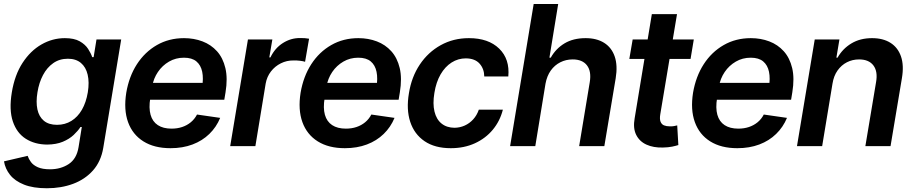

<svg xmlns="http://www.w3.org/2000/svg" viewBox="-36 -748 4672 983"><path d="M204.1 215.8Q133.8 215.8 87.2 197.3Q40.5 178.7 15.6 147.5Q-9.3 116.2 -15.6 78.1L105.5 49.8Q110.8 65.9 122.6 81.8Q134.3 97.7 157.7 108.2Q181.2 118.7 220.2 118.7Q274.9 118.7 315.7 92Q356.4 65.4 366.2 5.4L382.8 -97.7H376Q363.3 -78.1 341.1 -57.1Q318.8 -36.1 285.4 -22.2Q252 -8.3 205.1 -7.8Q142.1 -8.3 95.9 -37.6Q49.8 -66.9 29.8 -126.2Q9.8 -185.5 24.4 -274.4Q39.1 -364.3 79.6 -426.3Q120.1 -488.3 176.5 -520.5Q232.9 -552.7 295.9 -552.7Q343.8 -552.7 372.1 -536.6Q400.4 -520.5 415 -497.8Q429.7 -475.1 436 -455.6H443.4L458 -545.9H584.5L492.7 8.8Q481 78.6 440.2 124.5Q399.4 170.4 338.4 193.1Q277.3 215.8 204.1 215.8ZM255.9 -108.9Q296.9 -108.9 329.3 -128.9Q361.8 -148.9 383.3 -186Q404.8 -223.1 413.6 -275.4Q421.9 -327.1 412.8 -365.7Q403.8 -404.3 378.2 -425.8Q352.5 -447.3 311.5 -447.3Q268.6 -447.3 236.6 -424.8Q204.6 -402.3 184.1 -363.5Q163.6 -324.7 155.8 -275.4Q147.5 -225.6 155.5 -188Q163.6 -150.4 188.7 -129.6Q213.9 -108.9 255.9 -108.9Z M836.9 10.7Q753.9 10.7 698.2 -24.2Q642.6 -59.1 619.6 -122.8Q596.7 -186.5 610.4 -272.9Q624.5 -356.4 665 -419.2Q705.6 -481.9 767.3 -517.3Q829.1 -552.7 906.2 -552.7Q957 -552.7 1000.7 -536.1Q1044.4 -519.5 1075 -485.6Q1105.5 -451.7 1117.9 -399.4Q1130.4 -347.2 1118.7 -275.4L1112.3 -237.3H664.6L679.2 -323.7H1063L998.5 -300.3Q1006.3 -346.2 999.3 -380.4Q992.2 -414.6 969.5 -433.6Q946.8 -452.6 905.8 -452.6Q863.8 -452.6 829.3 -432.6Q794.9 -412.6 772.5 -379.4Q750 -346.2 743.2 -305.7L733.4 -245.6Q725.1 -195.3 734.9 -160.4Q744.6 -125.5 772 -107.4Q799.3 -89.4 842.3 -89.4Q871.6 -89.4 896.5 -97.7Q921.4 -106 940.9 -122.1Q960.4 -138.2 972.7 -161.6L1091.3 -144.5Q1071.8 -97.2 1035.9 -62.3Q1000 -27.3 949.7 -8.3Q899.4 10.7 836.9 10.7Z M1142.6 0 1233.4 -545.9H1358.4L1342.8 -454.1H1348.6Q1371.6 -502 1412.6 -527.8Q1453.6 -553.7 1500.5 -553.2Q1511.2 -553.7 1523.9 -552.7Q1536.6 -551.8 1546.4 -549.8L1525.9 -431.6Q1518.1 -434.6 1500.7 -436.8Q1483.4 -439 1467.3 -438.5Q1432.1 -439 1401.9 -423.8Q1371.6 -408.7 1351.1 -382.1Q1330.6 -355.5 1324.2 -320.3L1271.5 0Z M1729.5 10.7Q1646.5 10.7 1590.8 -24.2Q1535.2 -59.1 1512.2 -122.8Q1489.3 -186.5 1502.9 -272.9Q1517.1 -356.4 1557.6 -419.2Q1598.1 -481.9 1659.9 -517.3Q1721.7 -552.7 1798.8 -552.7Q1849.6 -552.7 1893.3 -536.1Q1937 -519.5 1967.5 -485.6Q1998 -451.7 2010.5 -399.4Q2022.9 -347.2 2011.2 -275.4L2004.9 -237.3H1557.1L1571.8 -323.7H1955.6L1891.1 -300.3Q1898.9 -346.2 1891.8 -380.4Q1884.8 -414.6 1862.1 -433.6Q1839.4 -452.6 1798.3 -452.6Q1756.3 -452.6 1721.9 -432.6Q1687.5 -412.6 1665 -379.4Q1642.6 -346.2 1635.7 -305.7L1626 -245.6Q1617.7 -195.3 1627.4 -160.4Q1637.2 -125.5 1664.6 -107.4Q1691.9 -89.4 1734.9 -89.4Q1764.2 -89.4 1789.1 -97.7Q1814 -106 1833.5 -122.1Q1853 -138.2 1865.2 -161.6L1983.9 -144.5Q1964.4 -97.2 1928.5 -62.3Q1892.6 -27.3 1842.3 -8.3Q1792 10.7 1729.5 10.7Z M2272 10.7Q2190.4 10.7 2137.7 -25.1Q2085 -61 2064.2 -124.5Q2043.5 -188 2057.6 -270.5Q2070.8 -354 2113.3 -417.5Q2155.8 -481 2220.5 -516.8Q2285.2 -552.7 2364.7 -552.7Q2464.8 -552.7 2519.8 -499Q2574.7 -445.3 2566.4 -356.4H2443.4Q2442.9 -396 2419.2 -422.4Q2395.5 -448.7 2349.1 -449.2Q2309.6 -449.2 2276.1 -428Q2242.7 -406.7 2219.7 -367.2Q2196.8 -327.6 2188 -272.5Q2178.7 -216.8 2188.5 -176.8Q2198.2 -136.7 2224.6 -115.5Q2251 -94.2 2291 -93.8Q2318.8 -94.2 2343.3 -105.2Q2367.7 -116.2 2386.5 -136.7Q2405.3 -157.2 2415.5 -186.5H2538.6Q2523.9 -128.4 2487.1 -84Q2450.2 -39.6 2395.3 -14.4Q2340.3 10.7 2272 10.7Z M2756.8 -319.3 2704.6 0H2575.7L2696.3 -727.5H2821.8L2776.9 -452.6H2783.7Q2809.6 -499 2854.2 -525.9Q2898.9 -552.7 2962.4 -552.7Q3018.6 -552.7 3056.9 -528.8Q3095.2 -504.9 3111.1 -459Q3127 -413.1 3116.2 -347.2L3058.1 0H2929.2L2983.4 -327.1Q2992.7 -382.8 2969.2 -413.3Q2945.8 -443.8 2896 -443.8Q2861.8 -443.8 2832.8 -429.2Q2803.7 -414.6 2783.9 -387Q2764.2 -359.4 2756.8 -319.3Z M3516.1 -545.9 3499.5 -446.3H3186L3203.1 -545.9ZM3301.3 -675.8H3430.2L3344.7 -164.1Q3340.3 -138.7 3345.9 -124.8Q3351.6 -110.8 3364 -106Q3376.5 -101.1 3393.1 -101.1Q3404.8 -100.6 3415 -102.5Q3425.3 -104.5 3431.2 -106L3437 -5.4Q3425.3 -1.5 3405.3 2.7Q3385.3 6.8 3358.4 7.3Q3309.6 8.8 3273.7 -7.6Q3237.8 -23.9 3220.9 -58.1Q3204.1 -92.3 3213.4 -143.1Z M3738.8 10.7Q3655.8 10.7 3600.1 -24.2Q3544.4 -59.1 3521.5 -122.8Q3498.5 -186.5 3512.2 -272.9Q3526.4 -356.4 3566.9 -419.2Q3607.4 -481.9 3669.2 -517.3Q3731 -552.7 3808.1 -552.7Q3858.9 -552.7 3902.6 -536.1Q3946.3 -519.5 3976.8 -485.6Q4007.3 -451.7 4019.8 -399.4Q4032.2 -347.2 4020.5 -275.4L4014.2 -237.3H3566.4L3581.1 -323.7H3964.8L3900.4 -300.3Q3908.2 -346.2 3901.1 -380.4Q3894 -414.6 3871.3 -433.6Q3848.6 -452.6 3807.6 -452.6Q3765.6 -452.6 3731.2 -432.6Q3696.8 -412.6 3674.3 -379.4Q3651.9 -346.2 3645 -305.7L3635.3 -245.6Q3627 -195.3 3636.7 -160.4Q3646.5 -125.5 3673.8 -107.4Q3701.2 -89.4 3744.1 -89.4Q3773.4 -89.4 3798.3 -97.7Q3823.2 -106 3842.8 -122.1Q3862.3 -138.2 3874.5 -161.6L3993.2 -144.5Q3973.6 -97.2 3937.7 -62.3Q3901.9 -27.3 3851.6 -8.3Q3801.3 10.7 3738.8 10.7Z M4226.1 -319.3 4173.3 0H4044.4L4135.3 -545.9H4261.7L4246.1 -452.6H4252Q4277.8 -498.5 4322.8 -525.6Q4367.7 -552.7 4428.7 -552.7Q4484.9 -552.7 4522.9 -528.8Q4561 -504.9 4576.9 -459Q4592.8 -413.1 4581.5 -347.2L4523.4 0H4394.5L4449.2 -327.1Q4459 -381.8 4435.8 -412.8Q4412.6 -443.8 4362.3 -443.8Q4328.6 -443.8 4300 -429.2Q4271.5 -414.6 4252 -387Q4232.4 -359.4 4226.1 -319.3Z"/></svg>

Font: Inter Tight SemiBold
Style: Italic
Weight: 600
Italic angle: -9.39999°
Designer: Rasmus Andersson
Foundry: rsms
Version: Version 3.004